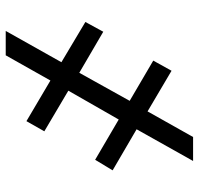

<svg xmlns="http://www.w3.org/2000/svg" viewBox="-32 -663 695 671"><g transform="rotate(90 315.5 -327.5)"><path d="M296.9 -218.8 438.9 -134.9 403.4 -72.4 261.4 -156.2 173.3 0H88.1L197.4 -194.6L56.8 -278.4L90.9 -340.9L234.4 -257.1L332.4 -433.2L191.8 -515.6L227.3 -579.5L369.3 -495.7L458.8 -654.8H542.6L431.8 -457.4L575.3 -373.6L538.4 -312.5L397.7 -394.9Z"/></g></svg>

Font: Interop
Style: Regular
Weight: 400
Designer: Rasmus Andersson, Google, Jang Haemin
Foundry: jhaemin
Version: Version 1.008